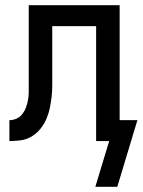

<svg xmlns="http://www.w3.org/2000/svg" viewBox="-20 -540 546 735"><path d="M429 175H345L398 0H348V-440H180V-261Q180 -261 180 -260.5Q180 -260 180 -260V-259Q180 -259 180 -258.5Q180 -258 180 -258V-257Q180 -235 180 -213Q180 -191 177.5 -169Q175 -147 170.5 -125.5Q166 -104 157 -83.5Q148 -63 134 -46Q120 -29 101 -17.5Q82 -6 60 -3Q38 0 16 0V-80Q30 -80 43.5 -86Q57 -92 66 -104Q75 -116 80 -130Q85 -144 87.5 -158.5Q90 -173 90 -187.5Q90 -202 90 -217Q90 -220 90 -223Q90 -226 90 -230V-231Q90 -238 90 -246Q90 -254 90 -261V-520H438V-80H506Z"/></svg>

Font: Iosevka SS04 Medium
Style: Regular
Weight: 500
Monospace: yes
Designer: Belleve Invis
Foundry: Belleve Invis
Version: Version 19.0.0; ttfautohint (v1.8.4)